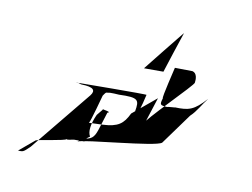

<svg xmlns="http://www.w3.org/2000/svg" viewBox="-66 -686 995 759"><g transform="rotate(10 431.0 -306.0)"><path d="M49 -20C68 -20 68 -16 96 -44L293 -285C310 -307 300 -320 251 -321C244 -321 236 -328 229 -325C229 -325 518 -328 511 -325C511 -325 496 -257 490 -254C490 -254 485 -257 478 -254C486 -300 483 -310 404 -307C404 -307 366 -310 360 -307C350 -307 351 -306 341 -292C341 -292 311 -180 306 -177L361 -179C422 -182 443 -198 464 -242L558 -320L521 -205C522 -206 515 -206 515 -206C519 -227 694 -398 691 -406C693 -420 693 -444 674 -449L603 -450C603 -447 572 -325 577 -323C569 -296 570 -294 600 -292C599 -294 633 -295 631 -296C686 -294 707 -300 754 -352C733 -326 719 -296 695 -274L605 -150C584 -130 297 -109 274 -96C277 -97 285 -108 288 -108C287 -109 296 -111 295 -112C326 -115 337 -123 348 -156L371 -229C394 -235 333 -240 353 -240L331 -213C313 -174 309 -141 320 -124C302 -112 295 -103 303 -101H260C253 -101 235 -94 230 -98C228 -91 116 -76 111 -72ZM483 -427H561C561 -428 614 -591 615 -592C614 -591 483 -428 483 -427Z"/></g></svg>

Font: Zinc
Style: Obl
Weight: 400
Version: Version 1